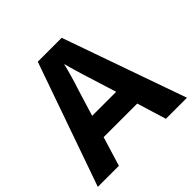

<svg xmlns="http://www.w3.org/2000/svg" viewBox="-181 -884 1051 1051"><g transform="rotate(-45 345.0 -358.5)"><path d="M0 0 252 -717H437L690 0H527L475 -170H215L163 0ZM253 -297H439L387 -463Q383 -475 377.5 -493.5Q372 -512 366 -532Q360 -552 354.5 -571.5Q349 -591 345 -606Q342 -592 336 -570.5Q330 -549 324 -527.5Q318 -506 312.5 -488.5Q307 -471 304 -463Z"/></g></svg>

Font: BC Sans
Style: Bold
Weight: 700
Designer: Monotype Design Team
Province of B.C.
Foundry: Monotype Imaging Inc.
Version: Version 2.000;GOOG;noto-source:20170915:90ef993387c0